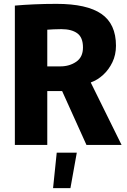

<svg xmlns="http://www.w3.org/2000/svg" viewBox="-20 -751 659 995"><path d="M57 -722Q101 -726 157 -728.5Q213 -731 273 -731Q430 -731 505.5 -679Q581 -627 581 -514Q581 -467 562.5 -428.5Q544 -390 514.5 -363Q485 -336 451 -324V-322L610 0H428L302 -279H225V0H57ZM293 -407Q340 -407 375 -431Q410 -455 410 -505Q410 -557 380.5 -578.5Q351 -600 298 -600Q275 -600 257 -599Q239 -598 225 -597V-407ZM274 40H378L345 224H255Z"/></svg>

Font: Murecho
Style: Bold
Weight: 700
Designer: Neil Summerour
Foundry: Positype
Version: Version 1.010; ttfautohint (v1.8.3)